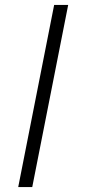

<svg xmlns="http://www.w3.org/2000/svg" viewBox="-20 -750 350 780"><path d="M54 10 200 -730H257L111 10Z"/></svg>

Font: Domine
Style: Regular
Weight: 400
Designer: Pablo Impallari, Rodrigo Fuenzalida, Brenda Gallo
Foundry: Pablo Impallari, Rodrigo Fuenzalida, Brenda Gallo
Version: Version 2.000